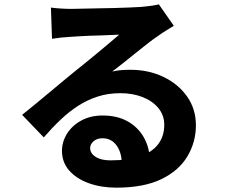

<svg xmlns="http://www.w3.org/2000/svg" viewBox="-20 -804 1040 886"><path d="M215 -769Q237 -766 262.5 -764.5Q288 -763 311 -763Q327 -763 359 -764Q391 -765 430 -765.5Q469 -766 508.5 -767Q548 -768 580 -769.5Q612 -771 630 -772Q663 -775 683 -778Q703 -781 713 -784L782 -685Q764 -674 745.5 -662.5Q727 -651 709 -638Q688 -624 661 -603Q634 -582 605 -558.5Q576 -535 548.5 -513Q521 -491 498 -474Q521 -479 540.5 -480.5Q560 -482 581 -482Q666 -482 734.5 -449Q803 -416 843.5 -358.5Q884 -301 884 -226Q884 -148 844.5 -82Q805 -16 724 23Q643 62 517 62Q447 62 390 41.5Q333 21 299.5 -17Q266 -55 266 -108Q266 -150 289.5 -187.5Q313 -225 355.5 -248Q398 -271 453 -271Q522 -271 570 -243.5Q618 -216 644 -169.5Q670 -123 671 -67L542 -51Q541 -102 517 -134Q493 -166 453 -166Q427 -166 411.5 -152Q396 -138 396 -121Q396 -96 421.5 -80Q447 -64 489 -64Q573 -64 628.5 -83.5Q684 -103 711 -140Q738 -177 738 -228Q738 -272 711 -305Q684 -338 638 -356Q592 -374 536 -374Q479 -374 431 -358.5Q383 -343 341 -316Q299 -289 259.5 -251.5Q220 -214 182 -170L82 -274Q107 -294 140 -321Q173 -348 207.5 -377Q242 -406 273.5 -432Q305 -458 327 -476Q348 -493 375.5 -515Q403 -537 431.5 -561Q460 -585 486 -606.5Q512 -628 530 -644Q515 -644 492.5 -642.5Q470 -641 444.5 -640.5Q419 -640 393 -639Q367 -638 344 -636.5Q321 -635 305 -634Q284 -633 260.5 -630.5Q237 -628 220 -625Z"/></svg>

Font: Noto Sans TC ExtraBold
Style: Regular
Weight: 800
Designer: Ryoko NISHIZUKA  (kana, bopomofo & ideographs); Paul D. Hunt (Latin, Greek & Cyrillic); Sandoll Communications , Soo-you
Foundry: Adobe
Version: Version 2.004-H2;hotconv 1.0.118;makeotfexe 2.5.65603